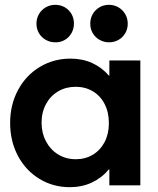

<svg xmlns="http://www.w3.org/2000/svg" viewBox="-20 -777 664 805"><path d="M438.5 -66.4H436Q406.2 -30.8 364.7 -11.5Q323.2 7.8 272.5 7.8Q202.6 7.8 145.3 -27.1Q87.9 -62 55.2 -123.5Q22.5 -185.1 22.5 -261.7Q22.5 -338.4 55.9 -400.1Q89.4 -461.9 147.2 -496.6Q205.1 -531.2 275.4 -531.2Q325.7 -531.2 366.5 -512.7Q407.2 -494.1 436.5 -460H438.5V-523.4H568.4V0H438.5ZM436.5 -260.7Q436.5 -306.2 418.7 -340.8Q400.9 -375.5 369.1 -394.3Q337.4 -413.1 296.9 -413.1Q256.3 -413.1 223.9 -394Q191.4 -375 172.9 -340.6Q154.3 -306.2 154.3 -262.7Q154.3 -219.7 172.6 -184.8Q190.9 -149.9 223.6 -129.6Q256.3 -109.4 297.9 -109.4Q337.9 -109.4 369.4 -128.4Q400.9 -147.5 418.7 -181.6Q436.5 -215.8 436.5 -260.7ZM358.4 -677.7Q358.4 -699.7 368.7 -717.8Q378.9 -735.8 397 -746.3Q415 -756.8 436.5 -756.8Q458.5 -756.8 476.6 -746.3Q494.6 -735.8 505.1 -717.8Q515.6 -699.7 515.6 -677.7Q515.6 -656.2 505.4 -638.2Q495.1 -620.1 477.1 -609.9Q459 -599.6 437.5 -599.6Q415.5 -599.6 397.5 -609.9Q379.4 -620.1 368.9 -637.9Q358.4 -655.8 358.4 -677.7ZM132.8 -677.7Q132.8 -699.7 143.3 -717.8Q153.8 -735.8 171.9 -746.3Q189.9 -756.8 211.9 -756.8Q233.4 -756.8 251.5 -746.6Q269.5 -736.3 279.8 -718.3Q290 -700.2 290 -678.7Q290 -656.2 279.8 -638.2Q269.5 -620.1 251.7 -609.6Q233.9 -599.1 211.9 -599.6Q189.9 -599.6 171.9 -609.9Q153.8 -620.1 143.3 -637.9Q132.8 -655.8 132.8 -677.7Z"/></svg>

Font: Reddit Sans Chocolate
Style: Bold
Weight: 700
Designer: Stephen Hutchings
Foundry: Reddit
Version: Version 1.011